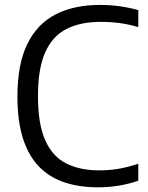

<svg xmlns="http://www.w3.org/2000/svg" viewBox="-20 -770 616 799"><path d="M387.5 9.5Q311 9.5 249.2 -10.8Q187.5 -31 143.5 -75.5Q99.5 -120 76 -192.5Q52.5 -265 52.5 -368.5Q52.5 -502.5 93.5 -586.5Q134.5 -670.5 211.2 -710Q288 -749.5 395.5 -749.5Q438.5 -749.5 477.8 -744Q517 -738.5 555.5 -728V-657Q516.5 -669 477.8 -674Q439 -679 398.5 -679Q314.5 -679 256.2 -649.2Q198 -619.5 168 -551.8Q138 -484 138 -370.5Q138 -253.5 168.5 -185.8Q199 -118 256.2 -89.5Q313.5 -61 393.5 -61Q434.5 -61 473 -67.5Q511.5 -74 555.5 -88.5V-18Q518.5 -5 476.2 2.2Q434 9.5 387.5 9.5Z"/></svg>

Font: Encode Sans Condensed Thin
Style: Regular
Weight: 400
Version: Version 3.002